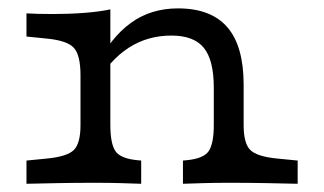

<svg xmlns="http://www.w3.org/2000/svg" viewBox="-20 -447 788 467"><path d="M212.1 -2.4Q158.9 -2.4 120.2 -1.6Q81.5 -0.8 44.4 0V-56.5L93.5 -61.3Q143.5 -66.1 159.7 -82.3Q175.8 -98.4 175.8 -142.7V-206.5H248.4V-142.7Q248.4 -98.4 260.5 -79.8Q272.6 -61.3 314.5 -57.3L323.4 -56.5V0Q299.2 -0.8 273.4 -1.6Q247.6 -2.4 212.1 -2.4ZM175.8 -206.5V-263.7Q175.8 -312.9 159.7 -330.6Q143.5 -348.4 93.5 -353.2L44.4 -358.1V-414.5Q55.6 -413.7 72.6 -413.3Q89.5 -412.9 109.7 -412.9Q148.4 -412.9 185.1 -415.7Q221.8 -418.5 248.4 -424.2V-414.5V-206.5ZM500 -206.5V-233.9Q500 -300.8 475.8 -330.6Q451.6 -360.5 396.8 -360.5Q338.7 -360.5 292.7 -330.6Q246.8 -300.8 213.7 -242.7L215.3 -287.1Q249.2 -355.6 298 -391.1Q346.8 -426.6 412.9 -426.6Q493.5 -426.6 533.1 -380.6Q572.6 -334.7 572.6 -241.1V-206.5ZM536.3 -2.4Q501.6 -2.4 475.4 -1.6Q449.2 -0.8 425 0V-56.5L433.9 -57.3Q475.8 -61.3 487.9 -79.8Q500 -98.4 500 -142.7V-206.5H572.6V-142.7Q572.6 -98.4 588.7 -82.3Q604.8 -66.1 654.8 -61.3L704 -56.5V0Q666.9 -0.8 628.2 -1.6Q589.5 -2.4 536.3 -2.4Z"/></svg>

Font: Playfair 5pt SemiExpanded Light
Style: Regular
Weight: 300
Width: 6
Designer: Claus Eggers Sørensen
Foundry: Claus Eggers Sørensen
Version: Version 2.203